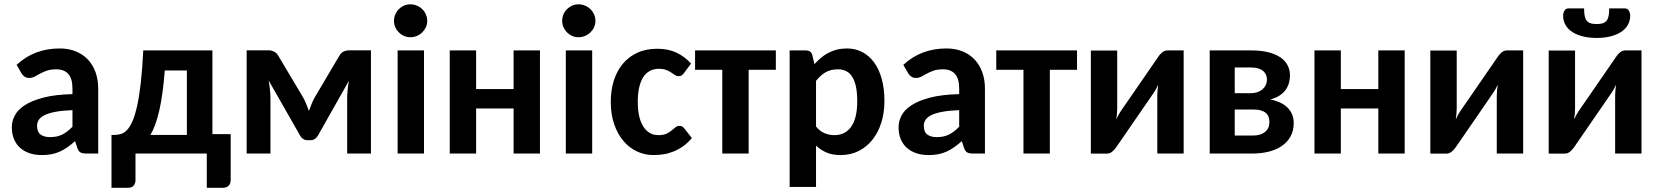

<svg xmlns="http://www.w3.org/2000/svg" viewBox="-20 -722 7800 903"><path d="M35.6 0ZM385.3 0Q367.7 0 358.4 -5.1Q349.1 -10.3 343.8 -25.9L333 -58.1Q314.5 -42 297.4 -29.8Q280.3 -17.6 262 -9.3Q243.7 -1 222.9 3.2Q202.1 7.3 176.8 7.3Q145.5 7.3 119.6 -1.2Q93.8 -9.8 75 -26.4Q56.2 -43 45.9 -67.6Q35.6 -92.3 35.6 -124.5Q35.6 -151.4 49.3 -178.2Q63 -205.1 95.9 -226.8Q128.9 -248.5 183.8 -262.9Q238.8 -277.3 320.8 -279.3V-305.2Q320.8 -352.1 301.3 -374Q281.7 -396 245.1 -396Q217.8 -396 200 -389.6Q182.1 -383.3 168.5 -375.7Q154.8 -368.2 143.1 -361.8Q131.3 -355.5 116.7 -355.5Q104 -355.5 95 -362.1Q85.9 -368.7 80.6 -377.9L58.1 -417Q100.1 -456.1 150.9 -475.1Q201.7 -494.1 260.7 -494.1Q303.2 -494.1 336.9 -480.2Q370.6 -466.3 394 -441.2Q417.5 -416 429.7 -381.3Q441.9 -346.7 441.9 -305.2V0ZM215.3 -77.1Q248.5 -77.1 272.7 -89.1Q296.9 -101.1 320.8 -126V-204.1Q272.5 -202.1 240.5 -196Q208.5 -189.9 189.5 -180.4Q170.4 -170.9 162.4 -158.2Q154.3 -145.5 154.3 -130.9Q154.3 -101.6 170.7 -89.4Q187 -77.1 215.3 -77.1Z M979 -484.9V-91.3H1064.9V124.5Q1064.9 141.6 1055.2 151.4Q1045.4 161.1 1029.8 161.1H952.6V0H617.2V126.5Q617.2 139.6 608.9 150.4Q600.6 161.1 583 161.1H504.4V-87.4H521.5Q536.6 -87.9 551.3 -92.8Q565.9 -97.7 579.1 -112.3Q592.3 -127 603.8 -153.6Q615.2 -180.2 625 -224.4Q634.8 -268.6 642.1 -332.3Q649.4 -396 653.8 -484.9ZM754.9 -390.6Q750.5 -332 743.9 -284.9Q737.3 -237.8 728.8 -200.7Q720.2 -163.6 709.7 -135.5Q699.2 -107.4 687.5 -87.4H858.9V-390.6Z M1404.8 -265.1Q1413.1 -250.5 1419.9 -233.9Q1426.8 -217.3 1433.1 -200.2Q1439 -217.3 1445.8 -233.9Q1452.6 -250.5 1460.9 -265.1L1575.2 -458.5Q1584.5 -475.1 1596.9 -480.2Q1609.4 -485.4 1622.1 -485.4H1724.6V0H1612.8V-258.8Q1612.8 -276.9 1615 -299.8Q1617.2 -322.8 1621.1 -342.3L1475.1 -84Q1469.7 -74.2 1460.4 -68.4Q1451.2 -62.5 1439.9 -62.5H1426.8Q1415 -62.5 1406 -68.4Q1397 -74.2 1391.6 -84L1243.2 -344.2Q1247.1 -324.7 1249.5 -301Q1252 -277.3 1252 -258.8V0H1140.1V-485.4H1243.2Q1255.9 -485.4 1268.3 -479.7Q1280.8 -474.1 1289.6 -458.5L1404.8 -265.1Z M1833 0ZM1974.1 -484.9V0H1850.1V-484.9ZM1989.3 -624Q1989.3 -607.9 1982.9 -594Q1976.6 -580.1 1965.8 -569.6Q1955.1 -559.1 1940.4 -553Q1925.8 -546.9 1909.7 -546.9Q1894 -546.9 1880.1 -553Q1866.2 -559.1 1855.7 -569.6Q1845.2 -580.1 1839.1 -594Q1833 -607.9 1833 -624Q1833 -640.1 1839.1 -654.3Q1845.2 -668.5 1855.7 -679Q1866.2 -689.5 1880.1 -695.6Q1894 -701.7 1909.7 -701.7Q1925.8 -701.7 1940.4 -695.6Q1955.1 -689.5 1965.8 -679Q1976.6 -668.5 1982.9 -654.3Q1989.3 -640.1 1989.3 -624Z M2519.5 -484.9V0H2395.5V-211.9H2219.2V0H2095.2V-484.9H2219.2V-303.2H2395.5V-484.9Z M2624 0ZM2765.1 -484.9V0H2641.1V-484.9ZM2780.3 -624Q2780.3 -607.9 2773.9 -594Q2767.6 -580.1 2756.8 -569.6Q2746.1 -559.1 2731.4 -553Q2716.8 -546.9 2700.7 -546.9Q2685.1 -546.9 2671.1 -553Q2657.2 -559.1 2646.7 -569.6Q2636.2 -580.1 2630.1 -594Q2624 -607.9 2624 -624Q2624 -640.1 2630.1 -654.3Q2636.2 -668.5 2646.7 -679Q2657.2 -689.5 2671.1 -695.6Q2685.1 -701.7 2700.7 -701.7Q2716.8 -701.7 2731.4 -695.6Q2746.1 -689.5 2756.8 -679Q2767.6 -668.5 2773.9 -654.3Q2780.3 -640.1 2780.3 -624Z M2852.5 0ZM3197.3 -378.9Q3191.9 -372.1 3186.5 -367.9Q3181.2 -363.8 3171.4 -363.8Q3162.1 -363.8 3154.3 -369.1Q3146.5 -374.5 3136.5 -381.1Q3126.5 -387.7 3113 -393.1Q3099.6 -398.4 3079.1 -398.4Q3053.7 -398.4 3034.9 -387.7Q3016.1 -377 3003.9 -356.9Q2991.7 -336.9 2985.6 -308.1Q2979.5 -279.3 2979.5 -243.7Q2979.5 -168 3005.4 -127.2Q3031.2 -86.4 3076.7 -86.4Q3100.6 -86.4 3114.7 -93.3Q3128.9 -100.1 3138.7 -108.2Q3148.4 -116.2 3156.5 -123Q3164.6 -129.9 3175.8 -129.9Q3189.9 -129.9 3197.8 -118.7L3233.9 -72.8Q3214.4 -49.3 3192.4 -33.9Q3170.4 -18.6 3147.2 -9.3Q3124 0 3100.3 3.7Q3076.7 7.3 3053.7 7.3Q3012.7 7.3 2976.3 -9.5Q2939.9 -26.4 2912.4 -58.6Q2884.8 -90.8 2868.7 -137.5Q2852.5 -184.1 2852.5 -243.7Q2852.5 -296.9 2866.7 -342.3Q2880.9 -387.7 2908.4 -421.1Q2936 -454.6 2976.8 -473.6Q3017.6 -492.7 3071.3 -492.7Q3122.1 -492.7 3160.6 -474.9Q3199.2 -457 3230 -423.3Z M3249 -484.9H3628.9V-393.6H3501V0H3377V-393.6H3249Z M3693.8 0ZM3693.8 157.2V-484.9H3770Q3781.7 -484.9 3789.8 -479.5Q3797.9 -474.1 3800.3 -462.9L3810.5 -420.4Q3825.2 -436.5 3841.3 -450.2Q3857.4 -463.9 3876.2 -473.6Q3895 -483.4 3916.7 -488.8Q3938.5 -494.1 3963.9 -494.1Q4002.4 -494.1 4034.7 -477.5Q4066.9 -460.9 4090.3 -429.4Q4113.8 -397.9 4126.7 -351.6Q4139.6 -305.2 4139.6 -246.1Q4139.6 -191.9 4125 -145.5Q4110.4 -99.1 4083.5 -65.2Q4056.6 -31.2 4018.8 -12Q3981 7.3 3934.1 7.3Q3894.5 7.3 3867.2 -4.6Q3839.8 -16.6 3817.9 -37.1V157.2ZM3921.4 -396Q3886.7 -396 3862.8 -382.1Q3838.9 -368.2 3817.9 -341.8V-127Q3836.4 -104.5 3858.2 -95.5Q3879.9 -86.4 3904.8 -86.4Q3928.7 -86.4 3948.5 -95.9Q3968.3 -105.5 3982.4 -125Q3996.6 -144.5 4004.2 -174.6Q4011.7 -204.6 4011.7 -246.1Q4011.7 -287.1 4005.4 -315.7Q3999 -344.2 3987.3 -362.1Q3975.6 -379.9 3959 -387.9Q3942.4 -396 3921.4 -396Z M4206.1 0ZM4555.7 0Q4538.1 0 4528.8 -5.1Q4519.5 -10.3 4514.2 -25.9L4503.4 -58.1Q4484.9 -42 4467.8 -29.8Q4450.7 -17.6 4432.4 -9.3Q4414.1 -1 4393.3 3.2Q4372.6 7.3 4347.2 7.3Q4315.9 7.3 4290 -1.2Q4264.2 -9.8 4245.4 -26.4Q4226.6 -43 4216.3 -67.6Q4206.1 -92.3 4206.1 -124.5Q4206.1 -151.4 4219.7 -178.2Q4233.4 -205.1 4266.4 -226.8Q4299.3 -248.5 4354.2 -262.9Q4409.2 -277.3 4491.2 -279.3V-305.2Q4491.2 -352.1 4471.7 -374Q4452.1 -396 4415.5 -396Q4388.2 -396 4370.4 -389.6Q4352.5 -383.3 4338.9 -375.7Q4325.2 -368.2 4313.5 -361.8Q4301.8 -355.5 4287.1 -355.5Q4274.4 -355.5 4265.4 -362.1Q4256.3 -368.7 4251 -377.9L4228.5 -417Q4270.5 -456.1 4321.3 -475.1Q4372.1 -494.1 4431.2 -494.1Q4473.6 -494.1 4507.3 -480.2Q4541 -466.3 4564.5 -441.2Q4587.9 -416 4600.1 -381.3Q4612.3 -346.7 4612.3 -305.2V0ZM4385.7 -77.1Q4418.9 -77.1 4443.1 -89.1Q4467.3 -101.1 4491.2 -126V-204.1Q4442.9 -202.1 4410.9 -196Q4378.9 -189.9 4359.9 -180.4Q4340.8 -170.9 4332.8 -158.2Q4324.7 -145.5 4324.7 -130.9Q4324.7 -101.6 4341.1 -89.4Q4357.4 -77.1 4385.7 -77.1Z M4665.5 -484.9H5045.4V-393.6H4917.5V0H4793.5V-393.6H4665.5Z M5110.4 0.5V-484.4H5234.4V-211.9Q5234.4 -200.7 5233.2 -187.3Q5231.9 -173.8 5230 -160.6Q5240.2 -183.1 5251.5 -199.7Q5252 -200.7 5260 -212.2Q5268.1 -223.6 5280.5 -241.7Q5293 -259.8 5308.8 -282.7Q5324.7 -305.7 5340.8 -329.1Q5378.9 -384.8 5427.2 -454.6Q5434.1 -465.8 5445.6 -475.3Q5457 -484.9 5471.2 -484.9H5546.9V0H5422.9V-272.9Q5422.9 -283.7 5424.1 -296.9Q5425.3 -310.1 5427.2 -323.7Q5417 -300.8 5405.8 -285.2Q5404.8 -284.2 5397 -272.5Q5389.2 -260.7 5376.7 -242.7Q5364.3 -224.6 5348.4 -201.7Q5332.5 -178.7 5316.4 -155.3Q5278.3 -99.6 5230 -29.8Q5223.1 -19.5 5211.7 -9.5Q5200.2 0.5 5186 0.5Z M5669.4 -484.9H5865.7Q5912.6 -484.9 5946.8 -475.8Q5981 -466.8 6003.2 -451.2Q6025.4 -435.5 6036.1 -414.1Q6046.9 -392.6 6046.9 -367.2Q6046.9 -351.6 6042.7 -334.5Q6038.6 -317.4 6028.3 -302Q6018.1 -286.6 6000.2 -274.2Q5982.4 -261.7 5954.6 -254.4Q5979 -249.5 5999.3 -240.2Q6019.5 -231 6033.9 -217.3Q6048.3 -203.6 6056.4 -185.1Q6064.5 -166.5 6064.5 -143.1Q6064.5 -105.5 6048.6 -78.4Q6032.7 -51.3 6006.3 -33.9Q5980 -16.6 5945.3 -8.3Q5910.6 0 5873.5 0H5669.4ZM5787.1 -207V-84.5H5873Q5908.7 -84.5 5929.4 -101.3Q5950.2 -118.2 5950.2 -147.5Q5950.2 -159.7 5946.8 -170.7Q5943.4 -181.6 5934.6 -189.7Q5925.8 -197.8 5910.9 -202.4Q5896 -207 5873 -207ZM5787.1 -283.7H5862.3Q5878.9 -283.7 5893.1 -288.3Q5907.2 -293 5917.2 -301.5Q5927.2 -310.1 5932.9 -322Q5938.5 -334 5938.5 -348.6Q5938.5 -358.9 5934.6 -369.1Q5930.7 -379.4 5921.9 -387.2Q5913.1 -395 5898.4 -399.9Q5883.8 -404.8 5862.3 -404.8H5787.1Z M6586.4 -484.9V0H6462.4V-211.9H6286.1V0H6162.1V-484.9H6286.1V-303.2H6462.4V-484.9Z M6707 0.5V-484.4H6831.1V-211.9Q6831.1 -200.7 6829.8 -187.3Q6828.6 -173.8 6826.7 -160.6Q6836.9 -183.1 6848.1 -199.7Q6848.6 -200.7 6856.7 -212.2Q6864.7 -223.6 6877.2 -241.7Q6889.6 -259.8 6905.5 -282.7Q6921.4 -305.7 6937.5 -329.1Q6975.6 -384.8 7023.9 -454.6Q7030.8 -465.8 7042.2 -475.3Q7053.7 -484.9 7067.9 -484.9H7143.6V0H7019.5V-272.9Q7019.5 -283.7 7020.8 -296.9Q7022 -310.1 7023.9 -323.7Q7013.7 -300.8 7002.4 -285.2Q7001.5 -284.2 6993.7 -272.5Q6985.8 -260.7 6973.4 -242.7Q6960.9 -224.6 6945.1 -201.7Q6929.2 -178.7 6913.1 -155.3Q6875 -99.6 6826.7 -29.8Q6819.8 -19.5 6808.3 -9.5Q6796.9 0.5 6782.7 0.5Z M7263.7 0ZM7263.7 0.5V-484.4H7387.7V-211.9Q7387.7 -200.7 7386.5 -187.3Q7385.3 -173.8 7383.3 -160.6Q7393.6 -183.1 7404.8 -199.7Q7405.3 -200.7 7413.3 -212.2Q7421.4 -223.6 7433.8 -241.7Q7446.3 -259.8 7462.2 -282.7Q7478 -305.7 7494.1 -329.1Q7532.2 -384.8 7580.6 -454.6Q7587.4 -465.8 7598.9 -475.3Q7610.4 -484.9 7624.5 -484.9H7700.2V0H7576.2V-272.9Q7576.2 -283.7 7577.4 -296.9Q7578.6 -310.1 7580.6 -323.7Q7570.3 -300.8 7559.1 -285.2Q7558.1 -284.2 7550.3 -272.5Q7542.5 -260.7 7530 -242.7Q7517.6 -224.6 7501.7 -201.7Q7485.8 -178.7 7469.7 -155.3Q7431.6 -99.6 7383.3 -29.8Q7376.5 -19.5 7365 -9.5Q7353.5 0.5 7339.4 0.5ZM7489.3 -608.9Q7506.8 -608.9 7518.1 -612.5Q7529.3 -616.2 7536.1 -624.8Q7543 -633.3 7545.7 -647.5Q7548.3 -661.6 7548.3 -682.6H7621.6Q7634.3 -682.6 7640.6 -671.9Q7647 -661.1 7647 -648.4Q7647 -624 7635.7 -604.5Q7624.5 -585 7603.8 -571.5Q7583 -558.1 7554 -550.8Q7524.9 -543.5 7489.3 -543.5Q7453.6 -543.5 7424.6 -550.8Q7395.5 -558.1 7374.8 -571.5Q7354 -585 7342.8 -604.5Q7331.5 -624 7331.5 -648.4Q7331.5 -661.1 7337.9 -671.9Q7344.2 -682.6 7356.9 -682.6H7430.2Q7430.2 -661.6 7432.9 -647.5Q7435.5 -633.3 7442.4 -624.8Q7449.2 -616.2 7460.4 -612.5Q7471.7 -608.9 7489.3 -608.9Z"/></svg>

Font: Carlito
Style: Bold
Weight: 700
Designer: Lukasz Dziedzic
Foundry: tyPoland Lukasz Dziedzic
Version: Version 1.104